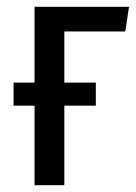

<svg xmlns="http://www.w3.org/2000/svg" viewBox="-20 -547 403 567"><path d="M350 -454H170V-303H263V-235H170V0H82V-235H20V-303H82V-527H361Z"/></svg>

Font: Fira Sans Extra Condensed
Style: Regular
Weight: 400
Width: 1
Designer: Carrois Corporate & Edenspiekermann AG
Foundry: Carrois Corporate GbR & Edenspiekermann AG
Version: Version 4.203